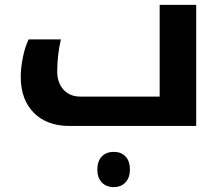

<svg xmlns="http://www.w3.org/2000/svg" viewBox="-20 -515 907 785"><path d="M264.2 0Q171.9 0 118.4 -53.7Q64.9 -107.4 64.9 -201.2Q64.9 -238.8 73.7 -281.5Q82.5 -324.2 97.2 -354H229Q213.9 -289.1 213.9 -223.1Q213.9 -176.8 239.7 -148.4Q265.6 -120.1 308.1 -120.1H632.8V-495.1H782.2V0ZM445.3 250Q414.1 250 396 230.7Q377.9 211.4 377.9 178.2Q377.9 144.5 395.8 125.2Q413.6 106 445.3 106Q475.6 106 493.4 125Q511.2 144 511.2 178.2Q511.2 211.4 492.9 230.7Q474.6 250 445.3 250Z"/></svg>

Font: Noto Sans Kufi Arabic
Style: Bold
Weight: 700
Designer: Monotype Design team
Foundry: Monotype Imaging Inc.
Version: Version 1.02